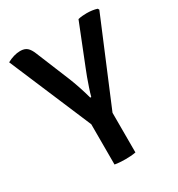

<svg xmlns="http://www.w3.org/2000/svg" viewBox="-167 -798 843 911"><g transform="rotate(-30 254.5 -342.5)"><path d="M197.5 -286.5H312V0Q299 2.5 283.5 3.5Q268 4.5 255 4.5Q243 4.5 226.8 3.5Q210.5 2.5 197.5 0ZM394.5 -683Q406.5 -686 418.8 -687Q431 -688 442 -688Q457 -688 471.5 -686Q486 -684 498 -680L502.5 -672.5L303.5 -197H207.5L7 -670Q25.5 -680 43.5 -685.2Q61.5 -690.5 78.5 -690.5Q102.5 -690.5 116 -678.8Q129.5 -667 139.5 -641.5L214 -460Q225 -433 236.5 -398.8Q248 -364.5 256.5 -332.5H262Q267.5 -353.5 275.8 -377.8Q284 -402 292.2 -424.8Q300.5 -447.5 307 -463Z"/></g></svg>

Font: Signika Negative Medium
Style: Regular
Weight: 500
Designer: Anna Giedry
Foundry: Anna Giedry
Version: Version 2.001